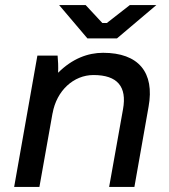

<svg xmlns="http://www.w3.org/2000/svg" viewBox="-20 -740 670 760"><path d="M36 0H136L188 -292V-291C204 -382 272 -443 350 -443C445 -443 483 -397 467 -308L412 0H512L568 -317C593 -454 528 -531 388 -531C328 -531 266 -508 210 -452C211 -476 210 -501 208 -520H128ZM326 -588H443L599 -720H494L403 -649H385L319 -720H214Z"/></svg>

Font: Fixel Display 20240404 Medium
Style: Italic
Weight: 500
Italic angle: -10°
Designer: AlfaBravo + MacPaw
Foundry: Kyrylo Tkachov, Marchela Mozhyna, Serhii Makarenko, Maria Weinstein, Zakhar Kryvoshyya
Version: Version 1.211;Glyphs 3.2 (3225)